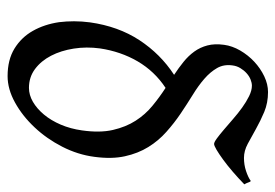

<svg xmlns="http://www.w3.org/2000/svg" viewBox="-182 -364 743 518"><g transform="rotate(-90 190.0 -105.5)"><path d="M96.7 -256.3Q89.8 -208 97.9 -172.9Q106 -137.7 122.8 -111.6Q139.6 -85.4 163.1 -66.2Q186.5 -46.9 211.4 -30.8Q256.3 -60.5 283 -106.2Q309.6 -151.9 317.9 -208Q322.8 -244.1 317.4 -278.6Q312 -313 298.1 -339.8Q284.2 -366.7 262.2 -383.1Q240.2 -399.4 211.4 -399.4Q192.4 -399.4 173.8 -388.7Q155.3 -377.9 139.4 -358.9Q123.5 -339.8 112.3 -313.7Q101.1 -287.6 96.7 -256.3ZM-48.8 181.6Q-32.2 165.5 -14.9 150.6Q2.4 135.7 17.8 124.5Q33.2 113.3 44.4 106.7Q55.7 100.1 60.1 100.1Q64.9 100.1 75.2 107.7Q85.4 115.2 98.6 126.5Q111.8 137.7 127.2 151.1Q142.6 164.6 158.2 175.8Q173.8 187 189.2 194.6Q204.6 202.1 217.3 202.1Q225.1 202.1 234.1 198.5Q243.2 194.8 251 187.7Q258.8 180.7 264.6 171.1Q270.5 161.6 272 149.9Q275.4 126.5 264.9 108.2Q254.4 89.8 235.8 73.7Q217.3 57.6 192.6 42.5Q168 27.3 142.3 10Q116.7 -7.3 92.8 -28.6Q68.8 -49.8 51.8 -77.4Q34.7 -105 26.9 -140.6Q19 -176.3 25.4 -223.1Q31.2 -267.6 52.7 -309.6Q74.2 -351.6 105 -384.3Q135.7 -417 171.9 -437Q208 -457 243.2 -457Q287.1 -457 317.4 -438.5Q347.7 -419.9 365.2 -388.9Q382.8 -357.9 388.7 -317.9Q391.1 -298.3 391.1 -277.8Q391.1 -256.8 388.2 -234.9Q377.4 -158.2 340.1 -101.3Q302.7 -44.4 246.6 -7.8Q265.1 4.4 281.5 17.6Q297.9 30.8 309.3 46.6Q320.8 62.5 325.9 82Q331.1 101.6 327.6 127Q324.7 148.9 312.3 170.4Q299.8 191.9 282 208.5Q264.2 225.1 242.7 235.4Q221.2 245.6 200.2 245.6Q170.9 245.6 146.5 235.4Q122.1 225.1 100.8 213.1Q79.6 201.2 60.5 190.9Q41.5 180.7 22.5 180.7Q3.9 180.7 -12.9 186.3Q-29.8 191.9 -40 199.2Q-42.5 196.8 -43.7 192.6Q-44.9 188.5 -48.8 181.6Z"/></g></svg>

Font: Akkhara
Style: Italic
Weight: 400
Italic angle: -7°
Designer: J. Victor Gaultney
Version: Version 1.00 June 13, 2006, initial release